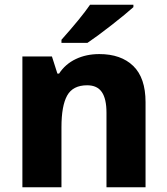

<svg xmlns="http://www.w3.org/2000/svg" viewBox="-20 -786 702 806"><path d="M591 -357V0H427V-313Q427 -371 407.5 -399.5Q388 -428 346 -428Q286 -428 262 -385Q238 -342 238 -252V0H74V-549H198L221 -477H228Q254 -517 298 -538Q342 -559 397 -559Q488 -559 539.5 -509Q591 -459 591 -357ZM540 -756Q509 -728 447.5 -680Q386 -632 347 -606H238V-619Q320 -711 358 -766H540Z"/></svg>

Font: Noto Sans UI ExtraBold
Style: Regular
Weight: 800
Designer: Monotype Design Team
Foundry: Monotype Imaging Inc.
Version: Version 1.001